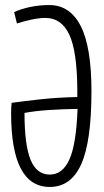

<svg xmlns="http://www.w3.org/2000/svg" viewBox="-20 -730 412 760"><path d="M47 -637 36 -682Q64 -695 100 -702.5Q136 -710 175 -710Q257 -710 299.5 -627Q342 -544 342 -369Q342 -170 301.5 -80Q261 10 177 10Q24 10 24 -282Q24 -293 24.5 -303.5Q25 -314 26 -323Q77 -330 141 -337Q205 -344 286 -346Q286 -353 286 -360.5Q286 -368 286 -376Q285 -528 254 -593.5Q223 -659 160 -659Q135 -659 105 -652.5Q75 -646 47 -637ZM287 -299Q227 -298 173.5 -294.5Q120 -291 77 -283Q77 -156 101 -97.5Q125 -39 177 -39Q228 -39 255 -99.5Q282 -160 287 -299Z"/></svg>

Font: Georama Condensed Light
Style: Regular
Weight: 300
Width: 3
Designer: Jean-Baptiste Levee
Foundry: Production Type
Version: Version 1.000